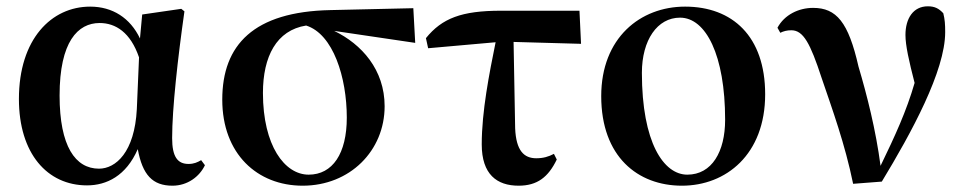

<svg xmlns="http://www.w3.org/2000/svg" viewBox="-20 -573 3067 609"><path d="M256 15C318 15 380 -15 417 -100C432 -18 464 16 527 16C575 16 613 -13 630 -49L618 -65C606 -58 595 -53 578 -53C543 -53 526 -76 526 -135C526 -229 544 -389 565 -537L555 -545L431 -527L424 -451C393 -516 337 -552 266 -552C143 -552 40 -449 40 -259C40 -86 130 15 256 15ZM421 -391 414 -227C407 -90 347 -38 294 -38C219 -38 169 -109 169 -270C169 -441 227 -500 296 -500C347 -500 394 -470 421 -391Z M940 16C1090 16 1200 -95 1200 -236C1200 -352 1127 -433 1040 -475L1297 -437L1291 -547L1028 -541C785 -536 685 -431 685 -257C685 -85 796 16 940 16ZM951 -492C1037 -465 1080 -327 1080 -200C1080 -86 1035 -19 959 -19C883 -19 814 -111 814 -278C814 -394 857 -477 951 -492Z M1625 16C1684 16 1719 -11 1746 -67L1737 -85C1720 -76 1703 -71 1681 -71C1642 -71 1617 -95 1614 -166L1609 -440L1823 -434L1818 -539H1569C1444 -539 1382 -515 1331 -452L1338 -420L1552 -439C1532 -340 1508 -220 1508 -115C1508 -20 1556 16 1625 16Z M2143 16C2283 16 2407 -83 2407 -274C2407 -458 2303 -552 2153 -552C2011 -552 1887 -453 1887 -268C1887 -76 2003 16 2143 16ZM2160 -19C2085 -19 2016 -121 2016 -342C2016 -446 2065 -517 2137 -517C2219 -517 2280 -398 2280 -193C2280 -92 2238 -19 2160 -19Z M2686 10 2777 3C2871 -152 2978 -348 2978 -471C2978 -496 2977 -511 2972 -531C2958 -546 2945 -553 2923 -553C2877 -553 2852 -515 2852 -462C2852 -429 2863 -380 2881 -310C2855 -220 2819 -142 2773 -47C2758 -161 2730 -271 2703 -362C2671 -503 2633 -548 2559 -548C2513 -548 2468 -526 2446 -485L2455 -469C2465 -474 2476 -477 2490 -477C2528 -477 2550 -436 2586 -326C2620 -226 2660 -117 2686 10Z"/></svg>

Font: Noto Serif KR
Style: Bold
Weight: 700
Designer: Ryoko NISHIZUKA 西塚涼子 (kana & ideographs); Frank Grießhammer (Latin, Greek & Cyrillic); Wenlong ZHANG 张文龙 (bopomofo); San
Foundry: Adobe
Version: Version 2.001;hotconv 1.1.0;makeotfexe 2.6.0